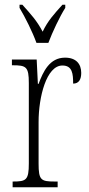

<svg xmlns="http://www.w3.org/2000/svg" viewBox="-20 -786 372 806"><path d="M133 -606H183C200 -651 230 -715 254 -753V-766H242C207 -727 181 -699 159 -653C135 -699 109 -727 74 -766H62V-753C85 -715 117 -651 133 -606ZM33 0H222V-24H209C152 -24 142 -30 142 -99V-274C142 -379 175 -511 242 -511C284 -511 287 -476 287 -435C312 -435 321 -454 321 -480C321 -517 300 -544 253 -544C188 -544 161 -485 142 -434H139L134 -536H30V-512H33C90 -512 101 -506 101 -437V-100C101 -30 90 -24 35 -24H33Z"/></svg>

Font: Noto Serif Thai ExtraCondensed ExtraLight
Style: Regular
Weight: 200
Width: 2
Designer: Monotype Design Team
Foundry: Monotype Imaging Inc.
Version: Version 2.002